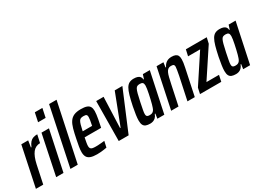

<svg xmlns="http://www.w3.org/2000/svg" viewBox="-29 -1434 2904 2134"><g transform="rotate(-30 1423.5 -367.5)"><path d="M-5 0 102 -510H190L177 -426H184Q199 -463 217.5 -483Q236 -503 259 -510.5Q282 -518 311 -518L289 -417Q260 -417 236 -405.5Q212 -394 194 -371Q176 -348 162 -313Q148 -278 138 -232L89 0Z M386 -629 410 -743H507L483 -629ZM255 0 361 -510H457L349 0Z M438 0 593 -743H689L532 0Z M777 8Q726 8 695 -3.5Q664 -15 651 -39Q638 -63 638 -100Q638 -129 644.5 -167.5Q651 -206 661 -254Q675 -325 689 -375Q703 -425 724.5 -456.5Q746 -488 780 -503Q814 -518 868 -518Q915 -518 942.5 -508.5Q970 -499 982 -478Q994 -457 994 -423Q994 -404 990.5 -378Q987 -352 981.5 -321.5Q976 -291 968 -255L962 -225H750Q743 -189 738.5 -164Q734 -139 734 -121Q734 -102 741.5 -91.5Q749 -81 765.5 -77.5Q782 -74 808 -74Q821 -74 841 -75Q861 -76 882 -78Q903 -80 920 -82L903 -5Q889 -2 868 1Q847 4 823.5 6Q800 8 777 8ZM765 -294H886L889 -311Q895 -337 898.5 -361Q902 -385 902 -399Q902 -415 897 -423Q892 -431 882.5 -433.5Q873 -436 857 -436Q837 -436 823.5 -431.5Q810 -427 801 -413Q792 -399 783.5 -370.5Q775 -342 765 -294Z M1058 0 1063 -510H1158L1143 -118H1150L1301 -510H1399L1185 0Z M1460 8Q1427 8 1405.5 0Q1384 -8 1373.5 -28.5Q1363 -49 1363 -85Q1363 -115 1369 -157Q1375 -199 1386 -255Q1402 -332 1416.5 -382.5Q1431 -433 1448.5 -463Q1466 -493 1490 -505.5Q1514 -518 1548 -518Q1577 -518 1596.5 -511Q1616 -504 1626.5 -490.5Q1637 -477 1638 -455H1644L1662 -510H1751L1643 0H1554L1563 -61H1556Q1545 -33 1529 -18Q1513 -3 1495 2.5Q1477 8 1460 8ZM1503 -77Q1520 -77 1532 -82Q1544 -87 1553.5 -98.5Q1563 -110 1570 -131Q1575 -144 1582 -169.5Q1589 -195 1596 -225.5Q1603 -256 1609.5 -287Q1616 -318 1620 -344Q1624 -370 1624 -385Q1624 -412 1613 -422.5Q1602 -433 1578 -433Q1559 -433 1546 -428Q1533 -423 1523.5 -405.5Q1514 -388 1504.5 -352.5Q1495 -317 1482 -255Q1471 -200 1464.5 -167Q1458 -134 1458 -116Q1458 -99 1463 -91Q1468 -83 1478 -80Q1488 -77 1503 -77Z M1731 0 1838 -510H1926L1917 -448H1924Q1935 -472 1951 -487.5Q1967 -503 1987 -510.5Q2007 -518 2031 -518Q2064 -518 2083 -509.5Q2102 -501 2110.5 -484Q2119 -467 2119 -438Q2119 -419 2115.5 -393.5Q2112 -368 2105 -336L2034 0H1940L2002 -292Q2010 -334 2014 -359Q2018 -384 2019 -399Q2019 -413 2014.5 -420.5Q2010 -428 2001 -430.5Q1992 -433 1977 -433Q1955 -433 1940.5 -422.5Q1926 -412 1915.5 -390Q1905 -368 1897 -334.5Q1889 -301 1879 -255L1825 0Z M2101 0 2117 -74 2351 -430H2196L2214 -510H2482L2465 -436L2230 -80H2391L2374 0Z M2561 8Q2528 8 2506.5 0Q2485 -8 2474.5 -28.5Q2464 -49 2464 -85Q2464 -115 2470 -157Q2476 -199 2487 -255Q2503 -332 2517.5 -382.5Q2532 -433 2549.5 -463Q2567 -493 2591 -505.5Q2615 -518 2649 -518Q2678 -518 2697.5 -511Q2717 -504 2727.5 -490.5Q2738 -477 2739 -455H2745L2763 -510H2852L2744 0H2655L2664 -61H2657Q2646 -33 2630 -18Q2614 -3 2596 2.5Q2578 8 2561 8ZM2604 -77Q2621 -77 2633 -82Q2645 -87 2654.5 -98.5Q2664 -110 2671 -131Q2676 -144 2683 -169.5Q2690 -195 2697 -225.5Q2704 -256 2710.5 -287Q2717 -318 2721 -344Q2725 -370 2725 -385Q2725 -412 2714 -422.5Q2703 -433 2679 -433Q2660 -433 2647 -428Q2634 -423 2624.5 -405.5Q2615 -388 2605.5 -352.5Q2596 -317 2583 -255Q2572 -200 2565.5 -167Q2559 -134 2559 -116Q2559 -99 2564 -91Q2569 -83 2579 -80Q2589 -77 2604 -77Z"/></g></svg>

Font: Saira ExtraCondensed SemiBold
Style: Italic
Weight: 600
Width: 2
Italic angle: -12°
Designer: Hector Gatti with collaboration of the Omnibus-Type team
Foundry: Omnibus-Type
Version: Version 1.101